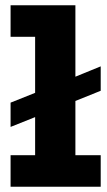

<svg xmlns="http://www.w3.org/2000/svg" viewBox="-20 -706 403 726"><path d="M360.8 -362.8 265.1 -324.2V-119.1H360.8V0H20V-119.1H112.8V-263.2L20 -226.1V-317.9L112.8 -355V-566.9H20V-686H265.1V-416L360.8 -455.1Z"/></svg>

Font: BioRhyme ExtraBold
Style: Regular
Weight: 800
Designer: Aoife Mooney
Foundry: Aoife Mooney Type
Version: Version 1.500;PS 001.500;hotconv 1.0.88;makeotf.lib2.5.64775